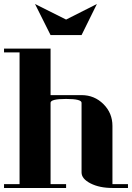

<svg xmlns="http://www.w3.org/2000/svg" viewBox="-20 -933 655 953"><path d="M0 0V-19H77.1V-672.9H0V-691.9H231V-460.9H384.8Q448.7 -460.9 493.7 -416Q538.1 -371.6 538.1 -308.1V-19H615.2V0H538.1Q474.1 0 429.7 -22.5Q384.8 -45.4 384.8 -77.1V-422.9Q384.8 -441.9 308.1 -441.9Q231 -441.9 231 -422.9V-19H308.1V0ZM153.8 -913.1 308.1 -835.9 460.9 -913.1 384.8 -758.8H231Z"/></svg>

Font: Hjet
Style: Regular
Weight: 400
Designer: T. Christopher White
Version: Version 1.2